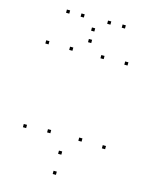

<svg xmlns="http://www.w3.org/2000/svg" viewBox="-140 -1037 899 1147"><g transform="rotate(15 310.0 -463.5)"><path d="M223.4 -209.8V-229.8H203.4V-209.8ZM223.4 -720V-740H203.4V-720ZM75.8 -720V-740H55.8V-720ZM75.8 -202.4V-222.4H55.8V-202.4ZM320 21.5V1.5H300V21.5ZM564.2 -202.4V-222.4H544.2V-202.4ZM564.2 -720V-740H544.2V-720ZM416.6 -720V-740H396.6V-720ZM416.6 -209.8V-229.8H396.6V-209.8ZM320 -103.2V-123.2H300V-103.2ZM320 -793.6V-813.6H300V-793.6ZM492.2 -929.4V-949.4H472.2V-929.4ZM402.2 -929.4V-949.4H382.2V-929.4ZM320 -864.8V-884.8H300V-864.8ZM237.8 -929.4V-949.4H217.8V-929.4ZM147.8 -929.4V-949.4H127.8V-929.4Z"/></g></svg>

Font: Monaspace Neon Dots Var
Style: Regular
Weight: 400
Designer: Riley Cran and the Lettermatic Team
Version: Version 1.100 (Monaspace Neon Dots)